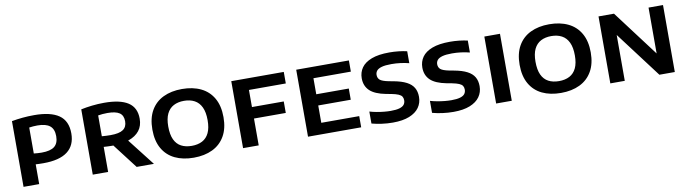

<svg xmlns="http://www.w3.org/2000/svg" viewBox="-31 -1137 6008 1680"><g transform="rotate(-10 2973.0 -297.0)"><path d="M79.5 0V-584Q126.5 -592.5 175.5 -597.2Q224.5 -602 279.5 -602Q425 -602 498.8 -550.8Q572.5 -499.5 572.5 -388Q572.5 -282 501.2 -227.8Q430 -173.5 287 -173.5Q269 -173.5 251.5 -174Q234 -174.5 218.5 -175.5V0ZM288 -267.5Q366.5 -267.5 402.2 -296Q438 -324.5 438 -387.5Q438 -450.5 402.2 -479.2Q366.5 -508 292 -508Q272 -508 253.5 -506.5Q235 -505 218.5 -502.5V-272Q236 -270 252.2 -268.8Q268.5 -267.5 288 -267.5Z M694.5 0V-580Q738.5 -589.5 792.5 -595.8Q846.5 -602 901 -602Q1043 -602 1113.5 -555.8Q1184 -509.5 1184 -411.5Q1184 -348 1150.8 -305.5Q1117.5 -263 1055.2 -241.2Q993 -219.5 905.5 -219.5Q886.5 -219.5 868 -220.5Q849.5 -221.5 831 -222.5V0ZM1084.5 0 873 -276H1023L1238 0ZM909 -313.5Q985.5 -313.5 1020 -337.2Q1054.5 -361 1054.5 -411Q1054.5 -463.5 1020.5 -486.2Q986.5 -509 914 -509Q891 -509 870.2 -507.2Q849.5 -505.5 831 -502V-317Q853 -315.5 869.2 -314.5Q885.5 -313.5 909 -313.5Z M1592 7.5Q1496 7.5 1425.2 -26.5Q1354.5 -60.5 1315.5 -128.5Q1276.5 -196.5 1276.5 -297Q1276.5 -398 1315.5 -466Q1354.5 -534 1425.5 -568.2Q1496.5 -602.5 1592 -602.5Q1688.5 -602.5 1759.5 -568.2Q1830.5 -534 1869.5 -465.8Q1908.5 -397.5 1908.5 -297Q1908.5 -197 1869.2 -129Q1830 -61 1759 -26.8Q1688 7.5 1592 7.5ZM1592 -97.5Q1647 -97.5 1686.2 -118.2Q1725.5 -139 1746.2 -182.5Q1767 -226 1767 -295Q1767 -366 1745.8 -410.8Q1724.5 -455.5 1685.2 -476.5Q1646 -497.5 1592 -497.5Q1538.5 -497.5 1499.5 -477Q1460.5 -456.5 1439.2 -413Q1418 -369.5 1418 -300Q1418 -228 1438.8 -183.5Q1459.5 -139 1498.8 -118.2Q1538 -97.5 1592 -97.5Z M2030 0V-595H2496.5V-492.5H2169V0ZM2113.5 -238.5V-340.5H2451.5V-238.5Z M2607 0V-595H3075V-495.5H2742.5V-99.5H3079.5V0ZM2682 -253.5V-353H3031.5V-253.5Z M3361 7.5Q3311.5 7.5 3262.8 0.8Q3214 -6 3173.5 -17V-123.5Q3204 -114.5 3237.2 -108.5Q3270.5 -102.5 3302.2 -99.5Q3334 -96.5 3359.5 -96.5Q3408.5 -96.5 3437.5 -105Q3466.5 -113.5 3478.8 -129.5Q3491 -145.5 3491 -168Q3491 -187.5 3482.5 -201Q3474 -214.5 3452 -224Q3430 -233.5 3389.5 -241.5L3345.5 -249.5Q3246.5 -268.5 3202.5 -310.8Q3158.5 -353 3158.5 -421.5Q3158.5 -474 3187 -514.8Q3215.5 -555.5 3276.8 -579Q3338 -602.5 3435 -602.5Q3477 -602.5 3517.5 -598Q3558 -593.5 3591.5 -585.5V-479.5Q3554 -489 3514.8 -494Q3475.5 -499 3435 -499Q3380 -499 3348.8 -490Q3317.5 -481 3304.5 -465Q3291.5 -449 3291.5 -428Q3291.5 -399.5 3310.5 -383.2Q3329.5 -367 3386 -355.5L3429.5 -347.5Q3499 -334.5 3541.8 -312.2Q3584.5 -290 3604.2 -256.2Q3624 -222.5 3624 -175Q3624 -121.5 3595 -80.5Q3566 -39.5 3507.5 -16Q3449 7.5 3361 7.5Z M3899.5 7.5Q3850 7.5 3801.2 0.8Q3752.5 -6 3712 -17V-123.5Q3742.5 -114.5 3775.8 -108.5Q3809 -102.5 3840.8 -99.5Q3872.5 -96.5 3898 -96.5Q3947 -96.5 3976 -105Q4005 -113.5 4017.2 -129.5Q4029.5 -145.5 4029.5 -168Q4029.5 -187.5 4021 -201Q4012.5 -214.5 3990.5 -224Q3968.5 -233.5 3928 -241.5L3884 -249.5Q3785 -268.5 3741 -310.8Q3697 -353 3697 -421.5Q3697 -474 3725.5 -514.8Q3754 -555.5 3815.2 -579Q3876.5 -602.5 3973.5 -602.5Q4015.5 -602.5 4056 -598Q4096.5 -593.5 4130 -585.5V-479.5Q4092.5 -489 4053.2 -494Q4014 -499 3973.5 -499Q3918.5 -499 3887.2 -490Q3856 -481 3843 -465Q3830 -449 3830 -428Q3830 -399.5 3849 -383.2Q3868 -367 3924.5 -355.5L3968 -347.5Q4037.5 -334.5 4080.2 -312.2Q4123 -290 4142.8 -256.2Q4162.5 -222.5 4162.5 -175Q4162.5 -121.5 4133.5 -80.5Q4104.5 -39.5 4046 -16Q3987.5 7.5 3899.5 7.5Z M4278.5 0V-595H4417.5V0Z M4855 7.5Q4759 7.5 4688.2 -26.5Q4617.5 -60.5 4578.5 -128.5Q4539.5 -196.5 4539.5 -297Q4539.5 -398 4578.5 -466Q4617.5 -534 4688.5 -568.2Q4759.5 -602.5 4855 -602.5Q4951.5 -602.5 5022.5 -568.2Q5093.5 -534 5132.5 -465.8Q5171.5 -397.5 5171.5 -297Q5171.5 -197 5132.2 -129Q5093 -61 5022 -26.8Q4951 7.5 4855 7.5ZM4855 -97.5Q4910 -97.5 4949.2 -118.2Q4988.5 -139 5009.2 -182.5Q5030 -226 5030 -295Q5030 -366 5008.8 -410.8Q4987.5 -455.5 4948.2 -476.5Q4909 -497.5 4855 -497.5Q4801.5 -497.5 4762.5 -477Q4723.5 -456.5 4702.2 -413Q4681 -369.5 4681 -300Q4681 -228 4701.8 -183.5Q4722.5 -139 4761.8 -118.2Q4801 -97.5 4855 -97.5Z M5293 0V-595H5430.5L5759 -159H5737.5V-595H5866V0H5729L5400 -436H5421.5V0Z"/></g></svg>

Font: Encode Sans SC SemiExpanded SemiBold
Style: Regular
Weight: 600
Width: 6
Designer: Multiple Designers
Foundry: Impallari Type
Version: Version 3.002